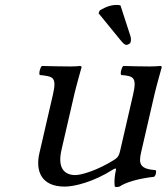

<svg xmlns="http://www.w3.org/2000/svg" viewBox="-20 -751 680 783"><path d="M471.3 -729C467.5 -730 461.8 -731 456.8 -731C422.8 -731 395.8 -714 386.5 -708L381.9 -697L470.8 -588C483.3 -573 489.1 -568 495.1 -568C503.1 -568 511.5 -574 512.7 -579C514.3 -586 514.9 -593 512.2 -603ZM244.2 10C283.2 10 362.1 -9.1 441.4 -60C447.4 -63.9 454.7 -66 453.1 -59C442.9 -14.9 448.2 10 448.2 10C455.5 13 458.7 12 467.2 10C493.3 -8 545.8 -23 608.4 -30C615.8 -36 619.3 -51 614.7 -57C551.8 -62 544.2 -81 555.5 -130L610.7 -369C617.6 -399 639.4 -476 639.4 -476C640.1 -479 637.8 -482 632.8 -482C627.5 -481 604.3 -480 589.3 -480C557.3 -480 519.5 -481 482.8 -482C475.4 -476 469.6 -451 474.2 -445C495.8 -443.7 514.8 -440.6 522.3 -431.6C531.6 -420.5 531 -400.5 522.5 -364L470.4 -138C466 -119 462.8 -109.9 445.4 -99C376.9 -56 312 -37 287 -37C257 -37 210.3 -51 230.8 -140L283.7 -369C290.6 -399 312.4 -476 312.4 -476C313.1 -479 310.8 -482 305.8 -482C300.5 -481 283.3 -480 268.3 -480C236.3 -480 187.5 -481 150.8 -482C143.4 -476 137.6 -451 142.2 -445C163.8 -443.2 188 -439.9 195.4 -430.6C204.3 -419.6 203.9 -400.2 195.8 -365L140.6 -126C124.7 -57 145.2 10 244.2 10Z"/></svg>

Font: Linux Libertine Mono O
Style: Mono Oblique
Weight: 400
Italic angle: -13°
Designer: Philipp H. Poll
Foundry: Philipp H. Poll
Version: Version 5.1.7